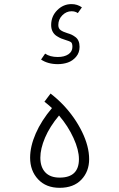

<svg xmlns="http://www.w3.org/2000/svg" viewBox="-20 -898 570 918"><path d="M371.6 -862.8 352.1 -835.4Q339.8 -844.2 321.8 -844.2Q297.4 -844.2 278.1 -825Q258.8 -805.7 258.8 -778.3Q258.8 -762.2 269.5 -754.2Q280.3 -746.1 301.3 -739.7Q314.5 -735.8 322.8 -731.9Q331.1 -728 340.8 -720.7Q350.6 -713.4 355.5 -701.7Q360.4 -689.9 360.4 -673.8Q360.4 -646 343.8 -626.5Q327.1 -606.9 304.4 -599.1Q281.7 -591.3 256.3 -591.3Q209 -591.3 176.3 -613.3L195.8 -641.6Q218.8 -625.5 256.3 -625.5Q287.6 -625.5 306.9 -638.4Q326.2 -651.4 326.2 -673.8Q326.2 -690.4 320.3 -695.6Q314.5 -700.7 291.5 -707.5Q280.3 -710.9 272.5 -714.1Q264.6 -717.3 251.7 -725.3Q238.8 -733.4 231.7 -746.8Q224.6 -760.3 224.6 -778.3Q224.6 -820.3 253.7 -849.4Q282.7 -878.4 321.8 -878.4Q349.6 -878.4 371.6 -862.8ZM262.2 -345.7Q217.8 -292.5 195.3 -239.7Q172.9 -187 172.9 -144Q172.9 -99.1 196.5 -74Q220.2 -48.8 265.1 -48.8Q357.4 -48.8 357.4 -137.2Q357.4 -181.2 331.5 -238Q305.7 -294.9 262.2 -345.7ZM228.5 -381.3Q207.5 -400.4 192.4 -411.6L221.7 -450.7Q252.4 -427.2 281.2 -397.5Q337.9 -337.9 372.1 -268.1Q406.2 -198.2 406.2 -137.2Q406.2 -78.1 369.1 -39.1Q332 0 265.1 0Q200.2 0 162.1 -40.8Q124 -81.5 124 -144Q124 -198.2 150.9 -259.8Q177.7 -321.3 228.5 -381.3Z"/></svg>

Font: AzarMehrMonospaced
Style: SansRegular
Weight: 1
Designer: Amin Abedi
Version: Version 1.00